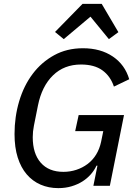

<svg xmlns="http://www.w3.org/2000/svg" viewBox="-20 -959 708 991"><path d="M483 -104H478Q467 -80 448.5 -59Q430 -38 405.5 -22.5Q381 -7 349.5 2.5Q318 12 281 12Q231 12 189.5 -6Q148 -24 118 -59Q88 -94 71.5 -146Q55 -198 55 -267Q55 -356 79 -436.5Q103 -517 148.5 -577.5Q194 -638 259.5 -674Q325 -710 408 -710Q499 -710 562 -667.5Q625 -625 647 -550L568 -512Q550 -566 508.5 -596Q467 -626 398 -626Q311 -626 253.5 -570Q196 -514 176 -415L155 -310Q149 -280 149 -251Q149 -166 190.5 -119Q232 -72 307 -72Q342 -72 374 -82.5Q406 -93 432 -112.5Q458 -132 476 -161Q494 -190 502 -228L513 -282H368L386 -365H620L547 0H462ZM505 -939 591 -793 542 -757 447 -873 309 -757 264 -794 406 -939Z"/></svg>

Font: IBM Plex Sans Text
Style: Italic
Weight: 450
Italic angle: -11°
Designer: Mike Abbink, Paul van der Laan, Pieter van Rosmalen
Foundry: Bold Monday
Version: Version 3.005